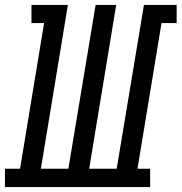

<svg xmlns="http://www.w3.org/2000/svg" viewBox="-62 -755 733 775"><path d="M-42 0V-74H19L116 -662H65V-735H212L103 -74H214L324 -735H407L298 -74H409L519 -735H651V-662H590L493 -74H544V0Z"/></svg>

Font: Iosevka Slab Extended
Style: Italic
Weight: 400
Width: 7
Italic angle: -9°
Monospace: yes
Designer: Belleve Invis
Foundry: Belleve Invis
Version: Version 11.1.0; ttfautohint (v1.8.3)